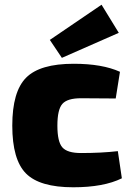

<svg xmlns="http://www.w3.org/2000/svg" viewBox="-20 -781 558 813"><path d="M483 -642 242 -536 191 -612 410 -761ZM479 -141 496 -26Q419 12 290 12Q148 12 90 -46.5Q32 -105 32 -249Q32 -393 90.5 -452Q149 -511 292 -511Q413 -511 488 -477L470 -364L323 -365Q265 -365 244 -341Q223 -317 223 -249Q223 -181 244 -157Q265 -133 323 -133Q410 -133 479 -141Z"/></svg>

Font: Exo 2.0 Extra Bold
Style: Regular
Weight: 800
Designer: Natanael Gama
Version: Version 1.001;PS 001.001;hotconv 1.0.70;makeotf.lib2.5.58329